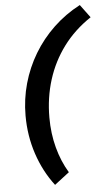

<svg xmlns="http://www.w3.org/2000/svg" viewBox="-61 -781 574 1010"><g transform="rotate(-5 225.5 -275.5)"><path d="M188 190Q129 113 97 16.5Q65 -80 65 -186Q65 -273 88 -355Q111 -437 154.5 -509.5Q198 -582 260 -641Q322 -700 400 -741L451 -672Q364 -614 306 -536Q248 -458 218.5 -364Q189 -270 189 -165Q189 -81 209 -6Q229 69 266 130Z"/></g></svg>

Font: Kantumruy Pro SemiBold
Style: Italic
Weight: 600
Italic angle: -13°
Version: Version 1.002